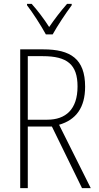

<svg xmlns="http://www.w3.org/2000/svg" viewBox="-20 -968 507 988"><path d="M216 -791H251C276 -836 318 -899 349 -941V-948H325C290 -908 262 -871 233 -829C207 -870 172 -916 143 -948H119V-941C147 -905 191 -837 216 -791ZM203 -714H84V0H123V-317H247L402 0H447L284 -326C371 -351 418 -414 418 -522C418 -665 343 -714 203 -714ZM200 -679C326 -679 379 -636 379 -523C379 -405 318 -352 223 -352H123V-679Z"/></svg>

Font: Noto Sans Devanagari Condensed ExtraLight
Style: Regular
Weight: 200
Width: 3
Designer: Jelle Bosma - Monotype Design Team
Foundry: Monotype Imaging Inc.
Version: Version 2.004